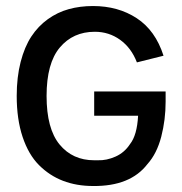

<svg xmlns="http://www.w3.org/2000/svg" viewBox="-20 -600 602 634"><path d="M526.9 -297.9V-264.2Q526.9 -204.6 512.5 -148.7Q498 -92.8 466.8 -58.1Q410.2 15.6 287.1 14.2Q232.9 14.2 188.2 -2.9Q143.6 -20 108.9 -54.7Q74.2 -89.4 54.7 -147.7Q35.2 -206.1 35.2 -283.2Q35.2 -345.2 48.1 -395.3Q61 -445.3 83.5 -479.5Q106 -513.7 137.9 -536.6Q169.9 -559.6 207 -569.8Q244.1 -580.1 287.1 -580.1Q370.1 -580.1 431.6 -539.8Q493.2 -499.5 520 -416L432.1 -394Q413.6 -441.9 376.7 -468.5Q339.8 -495.1 293 -495.1Q221.2 -495.1 177.5 -443.1Q133.8 -391.1 133.8 -283.2Q133.8 -174.8 176.8 -122.8Q219.7 -70.8 291 -70.8H303.2Q332 -69.8 361.6 -83Q391.1 -96.2 409.2 -124Q432.6 -153.3 436 -217.8H291V-297.9Z"/></svg>

Font: Neutral Grotesk
Style: Regular
Weight: 400
Designer: Nawras Khrais
Foundry: Nawras Khrais
Version: Version 1.000;PS 001.000;hotconv 1.0.88;makeotf.lib2.5.64775